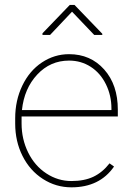

<svg xmlns="http://www.w3.org/2000/svg" viewBox="-20 -761 544 790"><path d="M273.9 9.8Q210 9.8 156.5 -24.7Q103 -59.1 72.8 -119.1Q42.5 -179.2 42.5 -252.4V-274.4Q42.5 -347.7 71.8 -408.7Q101.1 -469.7 152.3 -503.9Q203.6 -538.1 264.2 -538.1Q352.5 -538.1 408.7 -475.1Q464.8 -412.1 464.8 -309.6V-281.7H68.8V-252.9Q68.8 -188.5 95.9 -133.5Q123 -78.6 170.7 -47.4Q218.3 -16.1 273.9 -16.1Q327.1 -16.1 364.5 -33.9Q401.9 -51.8 430.7 -88.9L449.2 -75.7Q390.1 9.8 273.9 9.8ZM264.2 -511.7Q187 -511.7 133.3 -454.3Q79.6 -397 70.3 -308.1H438.5V-314.5Q438.5 -368.2 415.8 -414.3Q393.1 -460.4 353.3 -486.1Q313.5 -511.7 264.2 -511.7ZM400.9 -622.1V-617.2H367.7L276.4 -712.9L186 -617.2H154.8V-624L267.1 -740.7H286.6Z"/></svg>

Font: RobotoDraft Thin
Style: Regular
Weight: 250
Version: Version 2.001153; 2014